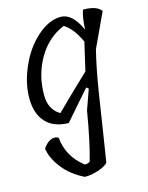

<svg xmlns="http://www.w3.org/2000/svg" viewBox="-122 -621 744 967"><g transform="rotate(-15 250.5 -138.0)"><path d="M321 -163 190 -13Q113 -14 72 -58Q31 -102 30 -180.5Q29 -259 66 -344.5Q103 -430 165 -485Q227 -540 288 -540Q349 -540 391 -446Q394 -512 407 -546Q478 -546 501 -514L418 -336Q395 -243 376 -123Q357 -3 342 95Q327 193 321 229Q307 246 268.5 258.5Q230 271 198 270Q129 236 88.5 183.5Q48 131 41 81Q59 54 81 44Q103 34 122 46Q130 145 214 210Q228 211 241 203Q269 107 295 -50L332 -154ZM106 -181Q106 -105 162 -72Q253 -162 338 -242L372 -389Q350 -435 331.5 -456.5Q313 -478 292 -492Q206 -457 156 -371.5Q106 -286 106 -181Z"/></g></svg>

Font: Tillana
Style: Regular
Weight: 400
Designer: Lipi Raval (Devanagari, Latin), Jonny Pinhorn (Latin)
Foundry: Indian Type Foundry
Version: Version 2.002;PS 1.0;hotconv 1.0.79;makeotf.lib2.5.61930; tt